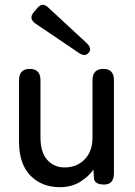

<svg xmlns="http://www.w3.org/2000/svg" viewBox="-20 -766 561 797"><path d="M229 11Q153 11 106 -37.5Q59 -86 59 -178V-433Q59 -480 103 -480Q148 -480 148 -433V-196Q148 -134 176 -102.5Q204 -71 248 -71Q299 -71 331.5 -104.5Q364 -138 364 -195V-433Q364 -480 409 -480Q453 -480 453 -433V-48Q453 0 413 0Q373 0 370 -25L368 -62Q347 -32 311.5 -10.5Q276 11 229 11ZM348 -547Q333 -529 308 -546L126 -669Q99 -689 119 -714L135 -733Q157 -758 180 -735L341 -586Q363 -564 348 -547Z"/></svg>

Font: Zen Maru Gothic Medium
Style: Regular
Weight: 500
Designer: Yoshimichi Ohira
Foundry: Positype
Version: Version 1.001